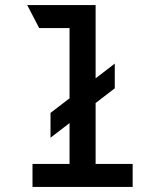

<svg xmlns="http://www.w3.org/2000/svg" viewBox="-20 -742 656 762"><path d="M180.5 -195.5V-294L435.5 -489.5V-391.5ZM256 0V-713.5L359.5 -722V0ZM109 0V-91.5H506.5V0ZM135.5 -630.5 88 -722H359.5L350.5 -630.5Z"/></svg>

Font: Overpass Mono Light SemiBold
Style: Regular
Weight: 600
Monospace: yes
Version: Version 4.000